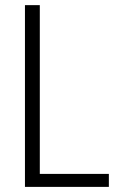

<svg xmlns="http://www.w3.org/2000/svg" viewBox="-20 -731 475 751"><path d="M135.7 -50.8H405.8V0H77.6V-710.9H135.7Z"/></svg>

Font: RobotoCondensed-Light
Style: Light
Weight: 300
Designer: Google
Version: Version 1.200311; 2013